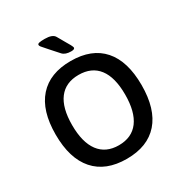

<svg xmlns="http://www.w3.org/2000/svg" viewBox="-208 -1059 1146 1214"><g transform="rotate(-30 365.5 -451.5)"><path d="M293.9 -910.2Q351.1 -910.2 366.2 -882.8Q373 -871.1 380.4 -858.2Q387.7 -845.2 392.3 -837.2Q397 -829.1 402.1 -820.1Q407.2 -811 410.4 -805.9Q413.6 -800.8 416.7 -794.9Q419.9 -789.1 421.4 -785.6Q422.9 -782.2 424.3 -779.1Q425.8 -775.9 426.3 -773.7Q426.8 -771.5 426.8 -770Q426.8 -757.8 400.9 -757.8Q358.4 -757.8 338.9 -778.8Q315.9 -804.7 284.7 -839.4Q254.4 -873 247.8 -881.6Q241.2 -890.1 241.2 -896Q241.2 -904.3 253.7 -907.2Q266.1 -910.2 293.9 -910.2ZM679.2 -351.1Q679.2 -176.3 598.9 -84.7Q518.6 6.8 366.2 6.8Q213.4 6.8 132.6 -85Q51.8 -176.8 51.8 -351.1Q51.8 -525.4 132.6 -616.2Q213.4 -707 366.2 -707Q519 -707 599.1 -616.2Q679.2 -525.4 679.2 -351.1ZM365.2 -606Q270.5 -606 221.2 -541.3Q171.9 -476.6 171.9 -351.1Q171.9 -225.1 221.4 -158.9Q271 -92.8 365.2 -92.8Q460.4 -92.8 509.8 -158.9Q559.1 -225.1 559.1 -351.1Q559.1 -477.1 509.8 -541.5Q460.4 -606 365.2 -606Z"/></g></svg>

Font: Asap Symbol
Style: Regular
Weight: 900
Designer: Tania Quindós, Elena González Miranda, Marcela Romero, Pablo Cosgaya
Foundry: Omnibus-Type
Version: Version 1.000;PS 001.000;hotconv 1.0.70;makeotf.lib2.5.58329